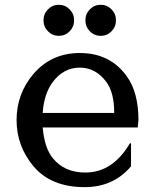

<svg xmlns="http://www.w3.org/2000/svg" viewBox="-20 -767 644 797"><path d="M353 -637Q334.5 -655.8 334.5 -682.6Q334.5 -709.5 353 -728.3Q371.6 -747.1 397.9 -747.1Q424.3 -747.1 442.9 -728.3Q461.4 -709.5 461.4 -682.6Q461.4 -655.8 442.9 -637Q424.3 -618.2 397.9 -618.2Q371.6 -618.2 353 -637ZM179.2 -637Q160.6 -655.8 160.6 -682.6Q160.6 -709.5 179.2 -728.3Q197.8 -747.1 224.1 -747.1Q250.5 -747.1 269 -728.3Q287.6 -709.5 287.6 -682.6Q287.6 -655.8 269 -637Q250.5 -618.2 224.1 -618.2Q197.8 -618.2 179.2 -637ZM523.9 -171.9V-76.7Q450.7 9.8 331.5 9.8Q191.9 9.8 119.1 -76.7Q48.8 -160.6 48.8 -268.6Q48.8 -377.9 119.1 -460.4Q193.4 -546.9 311.5 -546.9Q437.5 -546.9 506.8 -449.7Q554.7 -382.8 554.7 -268.6L551.8 -237.8H157.2Q164.6 -152.8 199.2 -110.4Q247.6 -50.8 334 -50.8Q447.8 -50.8 519 -171.9ZM157.2 -298.3H454.1Q454.1 -382.8 421.4 -426.8Q377 -486.3 311.5 -486.3Q244.1 -486.3 199.2 -426.8Q162.6 -377.9 157.2 -298.3Z"/></svg>

Font: Classica
Style: Book
Weight: 400
Version: Version 1.001